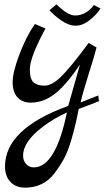

<svg xmlns="http://www.w3.org/2000/svg" viewBox="-20 -501 511 881"><path d="M431 -63 434 -37Q430 -34 341 -1Q329 65 310.5 129.5Q292 194 273.5 227.5Q255 261 230 294Q180 360 95 360Q53 360 28 334Q3 308 3 263Q3 90 293 -15L347 -205Q261 -76 192 -46Q158 -30 120.5 -30Q83 -30 60.5 -54Q38 -78 38 -124Q38 -170 69.5 -252.5Q101 -335 140 -391L189 -370Q186 -367 161 -317Q117 -226 117 -182Q117 -138 134 -123Q151 -108 184 -108Q217 -108 258.5 -147.5Q300 -187 387 -304L423 -283Q415 -250 387.5 -163.5Q360 -77 350 -31ZM287 15Q224 44 176 81Q86 149 86 213Q86 237 100 252Q114 267 135 267Q235 267 287 15ZM411 -478 441 -462Q421 -431 389.5 -407Q358 -383 327 -383Q296 -383 262 -406.5Q228 -430 207 -454L239 -481Q291 -430 324 -430Q375 -430 411 -478Z"/></svg>

Font: Marck Script
Style: Regular
Weight: 400
Designer: Denis Masharov, Marck Fogel
Foundry: Denis Masharov
Version: Version 1.002